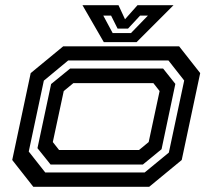

<svg xmlns="http://www.w3.org/2000/svg" viewBox="-20 -718 816 738"><path d="M108 0 27 -103 98 -437 223 -540H668.5L749.5 -437L678.5 -103L553.5 0ZM154 -55H536L629 -131.5L688 -408.5L627.5 -485.5H242L148.5 -408L90.5 -135.5ZM174.5 -85.5 124 -148.5 176.5 -395 249.5 -454.5H607L654 -395.5L601 -144.5L529 -85.5ZM207 -141.5H514.5L551.5 -172L593.5 -368L569.5 -398.5H262L225 -368L183 -172ZM379 -556 297 -698H435.5L460.5 -644L508.5 -698H647L505 -556ZM413 -591H483.5L548.5 -658H518.5L472 -608H432L407 -658H377Z"/></svg>

Font: Tourney Expanded SemiBold
Style: Italic
Weight: 600
Width: 7
Italic angle: -12°
Designer: Tyler Finck
Foundry: Etcetera Type Co
Version: Version 1.010; ttfautohint (v1.8.3)